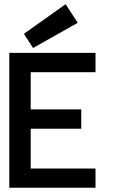

<svg xmlns="http://www.w3.org/2000/svg" viewBox="-20 -887 586 907"><path d="M431.2 0H23.9V-637.2H431.2V-545.9H125V-370.1H363.8V-278.8H125V-90.8H431.2ZM347.2 -779.3 136.2 -660.2 92.8 -727.1 290 -867.2Z"/></svg>

Font: Anonymous Pro
Style: Bold
Weight: 700
Monospace: yes
Designer: Mark Simonson
Version: Version 1.003